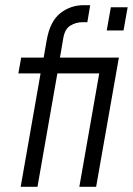

<svg xmlns="http://www.w3.org/2000/svg" viewBox="-20 -723 514 743"><path d="M409 -695H474L458 -605H393ZM212 -500H440L352 0H287L364 -439H202L125 0H60L137 -439H51L62 -500H149L161 -569Q174 -641 213.5 -672Q253 -703 304 -703H329L318 -637H298Q274 -637 252.5 -624Q231 -611 225 -576Z"/></svg>

Font: Marvel
Style: Bold Italic
Weight: 700
Italic angle: -12°
Designer: Carolina Trebol
Foundry: Carolina Trebol
Version: Version 1.001